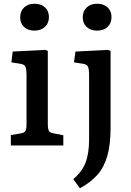

<svg xmlns="http://www.w3.org/2000/svg" viewBox="-20 -779 701 1028"><path d="M164 -615Q130 -615 109 -634.5Q88 -654 88 -686Q88 -719 109 -739Q130 -759 164 -759Q200 -759 221 -739.5Q242 -720 242 -687Q242 -655 220.5 -635Q199 -615 164 -615ZM38 0V-56L92 -65Q111 -68 116.5 -78Q122 -88 122 -115V-375Q122 -411 115.5 -423Q109 -435 86 -438L41 -445L48 -503L223 -512L236 -506V-112Q236 -92 240.5 -80.5Q245 -69 267 -65L319 -55V0ZM500 -615Q465 -615 444 -634.5Q423 -654 423 -686Q423 -719 444 -739Q465 -759 500 -759Q535 -759 556 -739.5Q577 -720 577 -687Q577 -655 556 -635Q535 -615 500 -615ZM408 229 372 180Q418 142 437.5 93Q457 44 457 -32V-376Q457 -411 450.5 -423Q444 -435 422 -438L376 -445L384 -503L558 -512L572 -506V-95Q572 -4 554.5 56.5Q537 117 501 157.5Q465 198 408 229Z"/></svg>

Font: Literata Medium
Style: Regular
Weight: 500
Designer: Latin by Veronika Burian and Jose Scaglione. Greek by Irene Vlachou. Cyrillic by Vera Evstafieva.
Foundry: TypeTogether
Version: Version 3.103; ttfautohint (v1.8.4.7-5d5b);gftools[0.9.29]